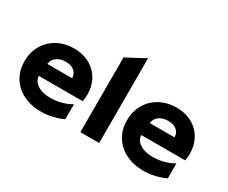

<svg xmlns="http://www.w3.org/2000/svg" viewBox="-116 -1089 1721 1452"><g transform="rotate(30 744.0 -362.5)"><path d="M327.1 15Q237.5 15 170.1 -18.8Q102.6 -52.6 65.1 -113.4Q27.6 -174.1 27.6 -255.2Q27.6 -314.4 48.2 -363.8Q68.8 -413.2 106.2 -449.3Q143.6 -485.4 194.4 -505.2Q245.1 -525 305.9 -525Q373 -525 425.4 -501.3Q477.8 -477.6 512.1 -435.2Q546.4 -392.8 559.5 -335.7Q572.6 -278.6 560.4 -211.5H177.4Q178.5 -181.5 198.2 -158.9Q217.9 -136.4 252.2 -123.7Q286.6 -111 331.9 -111Q382.4 -111 427.8 -122.7Q473.2 -134.4 514.9 -158.8V-28Q488.9 -14.8 456.9 -5.2Q424.9 4.4 391.4 9.7Q358 15 327.1 15ZM187.6 -322H404.4Q403.5 -360.6 376.1 -383.6Q348.6 -406.5 301.4 -406.5Q254 -406.5 222.9 -383.6Q191.8 -360.6 187.6 -322Z M662.1 0V-652.5L826.1 -740V0Z M1221.6 15Q1132 15 1064.6 -18.8Q997.1 -52.6 959.6 -113.4Q922.1 -174.1 922.1 -255.2Q922.1 -314.4 942.7 -363.8Q963.2 -413.2 1000.7 -449.3Q1038.1 -485.4 1088.9 -505.2Q1139.6 -525 1200.4 -525Q1267.5 -525 1319.9 -501.3Q1372.2 -477.6 1406.6 -435.2Q1440.9 -392.8 1454 -335.7Q1467.1 -278.6 1454.9 -211.5H1071.9Q1073 -181.5 1092.7 -158.9Q1112.4 -136.4 1146.8 -123.7Q1181.1 -111 1226.4 -111Q1276.9 -111 1322.3 -122.7Q1367.8 -134.4 1409.4 -158.8V-28Q1383.4 -14.8 1351.4 -5.2Q1319.4 4.4 1285.9 9.7Q1252.5 15 1221.6 15ZM1082.1 -322H1298.9Q1298 -360.6 1270.6 -383.6Q1243.1 -406.5 1195.9 -406.5Q1148.5 -406.5 1117.4 -383.6Q1086.2 -360.6 1082.1 -322Z"/></g></svg>

Font: Geologica-Sharp
Style: Regular
Weight: 100
Designer: Sindre Bremnes, Frode Helland
Foundry: Monokrom Skriftforlag AS
Version: Version 1.010;gftools[0.9.28]